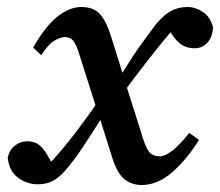

<svg xmlns="http://www.w3.org/2000/svg" viewBox="-20 -513 629 549"><path d="M2 -63Q8 -86 23.5 -97.5Q39 -109 58 -109Q78 -109 92 -98.5Q106 -88 122 -58L126 -51Q132 -55 136 -61Q168 -97 196.5 -134.5Q225 -172 253 -212L207 -357Q198 -386 189.5 -396.5Q181 -407 165 -407Q154 -407 136 -397Q118 -387 98 -355L75 -377Q108 -436 143 -464.5Q178 -493 213 -493Q248 -493 266.5 -472Q285 -451 299 -404L330 -305Q359 -352 384.5 -387.5Q410 -423 427 -445Q450 -472 470.5 -482.5Q491 -493 516 -493Q539 -493 560.5 -478.5Q582 -464 589 -435Q588 -408 573.5 -391.5Q559 -375 536 -375Q517 -375 502 -383.5Q487 -392 472 -414L468 -421Q466 -418 462 -414Q431 -377 401.5 -339Q372 -301 343 -262L388 -120Q398 -87 408.5 -76.5Q419 -66 436 -66Q453 -66 475 -84Q497 -102 521 -133L549 -113Q515 -58 473 -21Q431 16 385 16Q357 16 336 -0.5Q315 -17 301 -62L267 -170Q240 -127 216 -91Q192 -55 167 -26Q150 -6 131.5 4Q113 14 88 14Q58 14 32 -4.5Q6 -23 2 -63Z"/></svg>

Font: Source Serif Pro SemiBold
Style: Italic
Weight: 600
Italic angle: -12°
Designer: Frank Grießhammer
Foundry: Adobe Systems Incorporated
Version: Version 3.001;hotconv 1.0.111;makeotfexe 2.5.65597